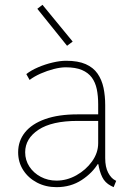

<svg xmlns="http://www.w3.org/2000/svg" viewBox="-20 -773 557 801"><path d="M215.8 7.8Q170.9 7.8 134.5 -11.2Q98.1 -30.3 76.9 -63.2Q55.7 -96.2 55.7 -137.7Q55.7 -185.1 84.2 -220.7Q112.8 -256.3 168.2 -276.1Q223.6 -295.9 303.7 -295.9H400.4V-268.6H303.7Q196.3 -268.6 140.6 -231.7Q85 -194.8 85 -137.7Q85 -105 102.5 -78.1Q120.1 -51.3 149.9 -35.4Q179.7 -19.5 215.8 -19.5Q258.8 -19.5 298.6 -41.7Q338.4 -64 364 -99.6Q389.6 -135.3 389.6 -175.8V-269.5V-274.4V-337.9Q389.6 -372.6 383.8 -400.9Q377.9 -429.2 363 -449.5Q348.1 -469.7 321.8 -481Q295.4 -492.2 253.9 -492.2Q232.4 -492.2 204.6 -485.1Q176.8 -478 149.7 -466.1Q122.6 -454.1 103.5 -439.5L89.8 -463.9Q109.4 -479.5 138.9 -492.2Q168.5 -504.9 199.7 -512.2Q231 -519.5 255.9 -519.5Q305.7 -519.5 337.6 -505.4Q369.6 -491.2 387.2 -465.6Q404.8 -439.9 411.9 -406.5Q418.9 -373 418.9 -334V-113.3Q418.9 -76.2 431.2 -52.7Q443.4 -29.3 460.9 -20.5L464.8 -18.6L454.1 7.8L442.4 2Q418 -10.7 406.5 -34.2Q395 -57.6 389.6 -91.8L393.6 -87.9H381.8L389.6 -91.8Q366.2 -51.8 320.8 -22Q275.4 7.8 215.8 7.8ZM259.8 -582 135.7 -736.3 157.2 -752.9 283.2 -599.6Z"/></svg>

Font: Reddit Sans ExtraLight
Style: Regular
Weight: 250
Designer: Stephen Hutchings
Foundry: Reddit
Version: Version 1.014